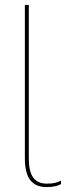

<svg xmlns="http://www.w3.org/2000/svg" viewBox="-20 -750 277 780"><path d="M97 -107Q97 -53 115 -28.5Q133 -4 170 -4Q191 -4 203 -7Q215 -10 228 -16V-2Q206 10 170 10Q125 10 103 -18Q81 -46 81 -107V-730H97Z"/></svg>

Font: Work Sans Hairline
Style: Regular
Weight: 400
Designer: Wei Huang
Foundry: Wei Huang
Version: Version 1.032